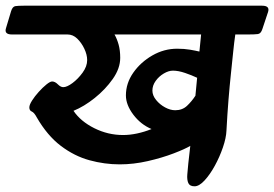

<svg xmlns="http://www.w3.org/2000/svg" viewBox="-83 -632 963 674"><path d="M-62 -533 -44 -593Q-39 -609 -29 -610.5Q-19 -612 0 -612H837Q865 -612 858 -590L838 -530Q833 -514 822.5 -512.5Q812 -511 789 -511H743Q739 -484 735.5 -449Q732 -414 727.5 -372Q723 -330 719 -280.5Q715 -231 712 -174Q711 -148 699.5 -114.5Q688 -81 671 -50Q654 -19 635 1.5Q616 22 600 22Q583 22 578 10.5Q573 -1 574.5 -19.5Q576 -38 578 -58L585 -120Q567 -109 526.5 -93.5Q486 -78 436 -66.5Q386 -55 337 -55Q284 -55 231 -69.5Q178 -84 130.5 -120Q83 -156 46 -220Q37 -237 28.5 -240.5Q20 -244 20 -255Q20 -264 29.5 -279Q39 -294 53 -309.5Q67 -325 80 -335.5Q93 -346 100 -346Q110 -346 120 -336Q130 -326 139 -326Q152 -326 171.5 -340.5Q191 -355 207 -377Q223 -399 223 -421Q223 -440 213 -461Q203 -482 188 -496.5Q173 -511 154 -511H-41Q-69 -511 -62 -533ZM175 -243Q200 -206 248 -182Q296 -158 349 -158Q373 -158 398.5 -163.5Q424 -169 449 -179Q411 -195 385 -229.5Q359 -264 359 -297Q359 -340 385 -377Q411 -414 452 -437.5Q493 -461 539 -461Q564 -461 584.5 -457.5Q605 -454 617 -451L623 -511H319Q328 -495 333.5 -475Q339 -455 339 -429Q339 -392 313 -355Q287 -318 249.5 -288Q212 -258 175 -243ZM452 -314Q452 -297 465 -281Q478 -265 496.5 -255Q515 -245 532 -245Q557 -245 573.5 -260.5Q590 -276 603 -296L609 -359Q590 -368 566.5 -376Q543 -384 524 -384Q509 -384 492 -374Q475 -364 463.5 -348Q452 -332 452 -314Z"/></svg>

Font: Alkatra Medium
Style: Regular
Weight: 500
Designer: Suman Bhandary
Version: Version 1.100;gftools[0.9.22]